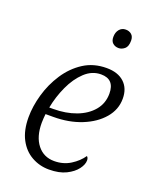

<svg xmlns="http://www.w3.org/2000/svg" viewBox="-142 -835 752 927"><g transform="rotate(20 234.0 -371.0)"><path d="M223 10Q175 10 134 -13Q93 -36 69 -81.5Q45 -127 45 -194Q45 -250 62.5 -311.5Q80 -373 115 -426.5Q150 -480 201 -513Q252 -546 319 -546Q377 -546 409.5 -516Q442 -486 442 -433Q442 -377 404 -332.5Q366 -288 301.5 -262Q237 -236 156 -236H117Q116 -227 115 -214Q114 -201 114 -190Q114 -119 146.5 -78Q179 -37 233 -37Q280 -37 316.5 -60Q353 -83 374 -114Q382 -108 382 -94Q382 -73 364 -49Q346 -25 311 -7.5Q276 10 223 10ZM143 -272Q208 -272 260 -291.5Q312 -311 342.5 -347.5Q373 -384 373 -434Q373 -508 304 -508Q258 -508 221 -473.5Q184 -439 159 -384.5Q134 -330 123 -272ZM339 -656Q321 -656 309 -666.5Q297 -677 297 -698Q297 -722 309.5 -737Q322 -752 342 -752Q360 -752 372 -741.5Q384 -731 384 -710Q384 -680 369.5 -668Q355 -656 339 -656Z"/></g></svg>

Font: Noto Serif Light
Style: Italic
Weight: 300
Italic angle: -12°
Designer: Monotype Design Team
Foundry: Monotype Imaging Inc.
Version: Version 2.013